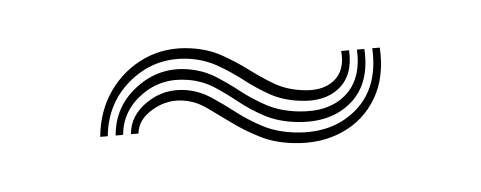

<svg xmlns="http://www.w3.org/2000/svg" viewBox="-25 -460 413 165"><g transform="rotate(-5 181.5 -378.0)"><path d="M58.5 -353Q60.5 -375 72.2 -391.8Q84 -408.5 102.5 -416.9Q121 -425.2 143 -422Q157.8 -419.8 169 -413.5Q180.2 -407.2 190.2 -399.8Q200.2 -392.2 210.6 -386Q221 -379.8 234 -378Q251.8 -375.2 262.2 -383.2Q272.8 -391.2 271.2 -408.5H278Q279.2 -387.2 266.4 -376.6Q253.5 -366 231.8 -369Q217.5 -370.8 206.5 -377Q195.5 -383.2 185.6 -390.9Q175.8 -398.5 165.2 -404.6Q154.8 -410.8 141.5 -413Q112.5 -417.5 90.1 -399.9Q67.8 -382.2 65 -353ZM71.8 -353Q73.8 -378 94 -393.2Q114.2 -408.5 139.2 -404.2Q151.8 -402 161.8 -395.8Q171.8 -389.5 181.6 -381.8Q191.5 -374 202.9 -367.9Q214.2 -361.8 229.5 -360Q255.8 -357 270.9 -369.9Q286 -382.8 284.8 -408.5H291.2Q293 -378.5 275 -363.1Q257 -347.8 227.8 -351Q212 -352.8 200.4 -359Q188.8 -365.2 179.2 -372.9Q169.8 -380.5 159.9 -386.9Q150 -393.2 137.8 -395.2Q115.2 -399 97.8 -386.4Q80.2 -373.8 78.2 -353ZM85 -353Q86.2 -369.2 101.8 -379.5Q117.2 -389.8 136.2 -386.5Q147.2 -384.5 156.9 -378.1Q166.5 -371.8 176.4 -364.1Q186.2 -356.5 198.1 -350.2Q210 -344 225.5 -342.2Q257.8 -338.5 278.8 -356.5Q299.8 -374.5 298 -408.5H304.5Q306 -383 295.4 -365.1Q284.8 -347.2 265.9 -338.9Q247 -330.5 223.5 -333.2Q207.2 -335 194.8 -341.4Q182.2 -347.8 171.9 -355.4Q161.5 -363 152.5 -369.4Q143.5 -375.8 134.2 -377.5Q119.5 -380.5 106 -372.8Q92.5 -365 91.5 -353Z"/></g></svg>

Font: Big Shoulders Inline Text Thin ExtraLight
Style: Regular
Weight: 250
Version: Version 2.002